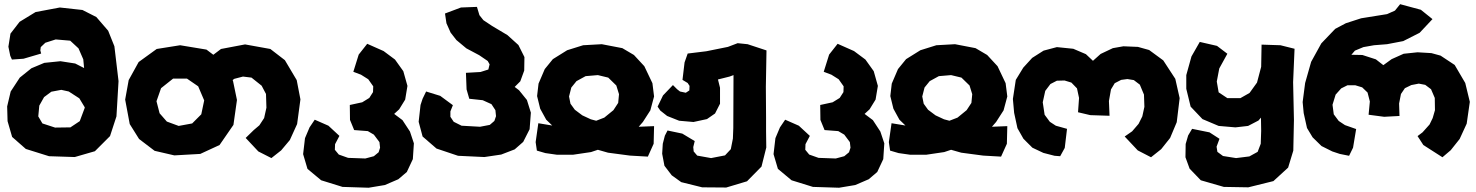

<svg xmlns="http://www.w3.org/2000/svg" viewBox="-20 -714 6950 904"><path d="M36.1 -433.6 90.8 -437.5 173.8 -461.9 169.9 -476.6 171.9 -492.2 193.4 -512.7 242.2 -528.3 310.5 -522.5 349.6 -486.3 372.1 -434.6 376 -393.6 334 -415 264.6 -425.8 188.5 -418 127.9 -392.6 73.2 -348.6 30.3 -283.2 13.7 -212.9 15.6 -143.6 37.1 -69.3 101.6 -12.7 210.9 21.5 332 25.4 426.8 -2 498 -73.2 528.3 -166 538.1 -332 518.6 -496.1 489.3 -569.3 433.6 -633.8 368.2 -667 261.7 -678.7 147.5 -657.2 72.3 -611.3 29.3 -555.7 19.5 -494.1 28.3 -451.2ZM378.9 -209V-206.1L355.5 -143.6L311.5 -114.3L239.3 -113.3L179.7 -132.8L160.2 -166L165 -216.8L187.5 -256.8L221.7 -282.2L268.6 -291L303.7 -283.2L353.5 -251Z M1133.8 -504.9 1020.5 -483.4 984.4 -456.1 952.1 -480.5 828.1 -501 717.8 -483.4 632.8 -421.9 585.9 -336.9 569.3 -245.1 590.8 -129.9 634.8 -59.6 708 -3.9 800.8 17.6 922.9 10.7 1013.7 -31.2 1079.1 -126 1095.7 -243.2 1077.1 -333 1075.2 -336.9 1083 -342.8 1124 -353.5 1164.1 -348.6 1211.9 -310.5 1232.4 -271.5 1234.4 -207 1223.6 -158.2 1201.2 -124 1174.8 -101.6 1136.7 -64.5 1196.3 -1 1257.8 30.3 1303.7 -5.9 1344.7 -54.7 1378.9 -129.9 1394.5 -246.1 1377 -336.9 1321.3 -430.7 1252.9 -483.4ZM794.9 -343.8H860.4L913.1 -307.6L941.4 -241.2L927.7 -175.8L884.8 -132.8L821.3 -121.1L765.6 -141.6L731.4 -180.7L716.8 -237.3L738.3 -298.8Z M1709 -507.8 1668.9 -457 1643.6 -376 1679.7 -362.3 1713.9 -340.8 1737.3 -307.6 1736.3 -280.3 1718.8 -252.9 1685.5 -232.4 1627 -219.7 1627.9 -149.4 1647.5 -101.6 1711.9 -96.7 1740.2 -80.1 1766.6 -44.9 1769.5 -18.6 1762.7 2.9 1740.2 21.5 1700.2 32.2 1619.1 29.3 1575.2 13.7 1556.6 -8.8 1557.6 -35.2 1578.1 -74.2 1526.4 -122.1 1461.9 -150.4 1437.5 -114.3 1416 -63.5 1407.2 11.7 1427.7 81.1 1492.2 134.8 1592.8 166 1715.8 169.9 1792 157.2 1855.5 129.9 1895.5 95.7 1923.8 35.2 1928.7 -39.1 1910.2 -94.7 1875 -148.4 1835.9 -177.7 1859.4 -199.2 1887.7 -245.1 1898.4 -309.6 1878.9 -378.9 1839.8 -433.6 1786.1 -473.6Z M2225.6 -681.6 2150.4 -678.7 2075.2 -650.4 2082 -604.5 2101.6 -560.5 2128.9 -525.4 2175.8 -486.3 2236.3 -454.1 2276.4 -426.8 2285.2 -411.1 2279.3 -386.7 2242.2 -375 2173.8 -371.1 2176.8 -293 2189.5 -249 2252.9 -242.2 2293.9 -223.6 2312.5 -195.3 2315.4 -167 2307.6 -144.5 2286.1 -126 2240.2 -117.2 2153.3 -122.1 2116.2 -140.6 2100.6 -164.1V-189.5L2112.3 -218.8L2052.7 -262.7L1986.3 -283.2L1969.7 -249L1960 -219.7L1951.2 -140.6L1969.7 -71.3L2035.2 -14.6L2136.7 19.5L2260.7 25.4L2339.8 13.7L2403.3 -10.7L2443.4 -45.9L2473.6 -105.5L2479.5 -183.6L2460.9 -243.2L2423.8 -289.1L2403.3 -304.7L2429.7 -331.1L2448.2 -381.8L2449.2 -445.3L2420.9 -502L2369.1 -548.8L2296.9 -591.8L2255.9 -619.1L2237.3 -642.6Z M2794.9 -8.8 2842.8 4.9 2946.3 18.6 3030.3 23.4 3057.6 -37.1 3059.6 -120.1 2987.3 -117.2 3006.8 -139.6 3042 -194.3 3059.6 -259.8 3051.8 -322.3 3013.7 -402.3 2964.8 -455.1 2910.2 -487.3 2813.5 -505.9 2725.6 -501 2650.4 -477.5 2583 -435.5 2544.9 -388.7 2515.6 -320.3 2508.8 -261.7 2523.4 -202.1 2551.8 -150.4 2580.1 -123 2514.6 -133.8 2502 -44.9 2507.8 -4.9 2547.9 6.8 2602.5 14.6H2677.7L2762.7 2ZM2787.1 -145.5 2761.7 -152.3 2721.7 -170.9 2686.5 -197.3 2666 -225.6 2659.2 -259.8 2669.9 -301.8 2694.3 -332 2737.3 -355.5 2794.9 -360.4 2843.8 -348.6 2881.8 -311.5 2894.5 -270.5 2890.6 -229.5 2868.2 -195.3 2825.2 -160.2Z M3587.9 -19.5 3586.9 -95.7V-161.1L3585.9 -305.7L3588.9 -476.6L3500 -505.9L3453.1 -510.7L3407.2 -493.2L3305.7 -472.7L3217.8 -461.9L3203.1 -419.9L3193.4 -337.9L3217.8 -323.2L3226.6 -309.6L3225.6 -288.1L3209 -277.3L3181.6 -283.2L3168 -293.9L3148.4 -313.5L3101.6 -264.6L3076.2 -211.9L3088.9 -193.4L3121.1 -168L3177.7 -145.5L3245.1 -139.6L3308.6 -153.3L3346.7 -179.7L3370.1 -225.6V-300.8L3360.4 -339.8L3415 -353.5L3433.6 -360.4L3432.6 -111.3L3430.7 -61.5L3420.9 -11.7L3393.6 17.6L3328.1 30.3L3262.7 18.6L3246.1 -1L3244.1 -21.5L3251 -49.8L3192.4 -85L3123 -99.6L3110.4 -75.2L3100.6 -37.1L3097.7 9.8L3108.4 66.4L3142.6 111.3L3187.5 143.6L3286.1 168L3399.4 168.9L3497.1 139.6L3565.4 70.3Z M3923.8 -507.8 3883.8 -457 3858.4 -376 3894.5 -362.3 3928.7 -340.8 3952.1 -307.6 3951.2 -280.3 3933.6 -252.9 3900.4 -232.4 3841.8 -219.7 3842.8 -149.4 3862.3 -101.6 3926.8 -96.7 3955.1 -80.1 3981.4 -44.9 3984.4 -18.6 3977.5 2.9 3955.1 21.5 3915 32.2 3834 29.3 3790 13.7 3771.5 -8.8 3772.5 -35.2 3793 -74.2 3741.2 -122.1 3676.8 -150.4 3652.3 -114.3 3630.9 -63.5 3622.1 11.7 3642.6 81.1 3707 134.8 3807.6 166 3930.7 169.9 4006.8 157.2 4070.3 129.9 4110.4 95.7 4138.7 35.2 4143.6 -39.1 4125 -94.7 4089.8 -148.4 4050.8 -177.7 4074.2 -199.2 4102.5 -245.1 4113.3 -309.6 4093.8 -378.9 4054.7 -433.6 4001 -473.6Z M4458 -8.8 4505.9 4.9 4609.4 18.6 4693.4 23.4 4720.7 -37.1 4722.7 -120.1 4650.4 -117.2 4669.9 -139.6 4705.1 -194.3 4722.7 -259.8 4714.8 -322.3 4676.8 -402.3 4627.9 -455.1 4573.2 -487.3 4476.6 -505.9 4388.7 -501 4313.5 -477.5 4246.1 -435.5 4208 -388.7 4178.7 -320.3 4171.9 -261.7 4186.5 -202.1 4214.8 -150.4 4243.2 -123 4177.7 -133.8 4165 -44.9 4170.9 -4.9 4210.9 6.8 4265.6 14.6H4340.8L4425.8 2ZM4450.2 -145.5 4424.8 -152.3 4384.8 -170.9 4349.6 -197.3 4329.1 -225.6 4322.3 -259.8 4333 -301.8 4357.4 -332 4400.4 -355.5 4458 -360.4 4506.8 -348.6 4544.9 -311.5 4557.6 -270.5 4553.7 -229.5 4531.2 -195.3 4488.3 -160.2Z M5269.5 -496.1 5219.7 -487.3 5162.1 -460 5126 -427.7 5092.8 -459 5033.2 -484.4 4956.1 -492.2 4893.6 -475.6 4839.8 -441.4 4797.9 -395.5 4762.7 -337.9 4749 -248 4754.9 -182.6 4770.5 -110.4 4798.8 -60.5 4840.8 -18.6 4892.6 5.9 4945.3 19.5 4971.7 21.5 4993.2 -17.6 5003.9 -107.4 4951.2 -122.1 4922.9 -140.6 4898.4 -173.8 4889.6 -232.4 4901.4 -286.1 4925.8 -318.4 4956.1 -334 4992.2 -335 5024.4 -325.2 5050.8 -297.9 5060.5 -252.9 5055.7 -185.5 5113.3 -171.9 5204.1 -168.9 5201.2 -238.3 5210.9 -293 5228.5 -322.3 5258.8 -337.9 5288.1 -341.8 5318.4 -336.9 5346.7 -315.4 5366.2 -268.6 5368.2 -210.9 5358.4 -166 5340.8 -130.9 5310.5 -95.7 5275.4 -71.3 5336.9 -5.9 5399.4 26.4 5447.3 -11.7 5489.3 -64.5 5520.5 -138.7 5534.2 -252 5513.7 -342.8 5457 -429.7 5390.6 -478.5 5337.9 -493.2Z M5628.9 -516.6 5589.8 -448.2 5565.4 -360.4V-295.9L5585.9 -211.9L5641.6 -153.3L5717.8 -121.1L5796.9 -114.3L5856.4 -121.1L5905.3 -146.5L5917 -160.2L5918 -97.7L5916 -37.1L5901.4 1L5862.3 22.5L5799.8 30.3L5738.3 20.5L5711.9 1L5708 -23.4L5721.7 -60.5L5674.8 -90.8L5592.8 -107.4L5574.2 -76.2L5562.5 -36.1L5561.5 26.4L5581.1 80.1L5633.8 134.8L5742.2 166L5857.4 168L5975.6 138.7L6044.9 75.2L6069.3 -4.9L6072.3 -149.4L6068.4 -327.1L6075.2 -484.4L6008.8 -501L5919.9 -503.9L5918 -399.4L5898.4 -325.2L5863.3 -276.4L5820.3 -252H5758.8L5717.8 -279.3L5709 -330.1L5720.7 -391.6L5758.8 -460.9L5710 -498Z M6654.3 -467.8 6588.9 -460.9 6532.2 -435.5 6493.2 -407.2 6458 -434.6 6394.5 -455.1 6342.8 -456.1 6359.4 -475.6 6399.4 -492.2 6449.2 -501 6510.7 -505.9 6586.9 -520.5 6664.1 -559.6 6724.6 -624 6669.9 -668 6572.3 -694.3 6547.9 -664.1 6510.7 -647.5 6388.7 -627.9 6316.4 -604.5 6266.6 -578.1 6201.2 -509.8 6153.3 -422.9 6125 -323.2 6113.3 -233.4 6118.2 -181.6 6133.8 -111.3 6160.2 -67.4 6202.1 -26.4 6252.9 -1 6288.1 10.7 6332 19.5 6350.6 -18.6 6365.2 -106.4 6312.5 -125 6283.2 -144.5 6259.8 -175.8 6253.9 -220.7 6268.6 -268.6 6294.9 -297.9 6324.2 -312.5H6361.3L6393.6 -302.7L6418.9 -278.3L6429.7 -236.3L6423.8 -173.8L6497.1 -164.1L6569.3 -168L6567.4 -226.6L6576.2 -271.5L6594.7 -298.8L6625 -313.5L6660.2 -320.3L6690.4 -314.5L6717.8 -293.9L6735.4 -252.9L6736.3 -195.3L6725.6 -158.2L6710.9 -127.9L6677.7 -90.8L6654.3 -73.2L6681.6 -31.2L6771.5 26.4L6810.5 -6.8L6852.5 -59.6L6885.7 -131.8L6900.4 -234.4L6878.9 -323.2L6829.1 -408.2L6762.7 -452.1L6719.7 -463.9Z"/></svg>

Font: MaokenAssortedSans-TC
Style: Regular
Weight: 500
Version: Version 0.83